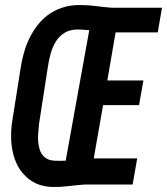

<svg xmlns="http://www.w3.org/2000/svg" viewBox="-20 -742 671 772"><path d="M513.2 0 531.7 -105H356.9L394.5 -319.3H539.1L556.6 -418.5H411.6L444.8 -611.8H614.3L631.3 -710.9H429.2Q397.5 -713.4 366.5 -717.5Q335.4 -721.7 303.2 -721.7Q263.2 -722.2 230.2 -711.2Q197.3 -700.2 171.9 -681.2Q150.9 -665 134.3 -644.8Q117.7 -624.5 105 -601.1Q88.9 -571.8 78.6 -537.8Q68.4 -503.9 63 -468.3L27.3 -242.7Q23.9 -214.4 24.7 -186Q25.4 -157.7 31.2 -131.3Q37.1 -104.5 48.3 -81.1Q59.6 -57.6 77.1 -39.6Q96.7 -17.6 125 -4.4Q153.3 8.8 191.9 9.8Q224.6 10.3 256.1 6.3Q287.6 2.4 319.8 0ZM199.7 -95.7Q184.1 -96.7 172.6 -101.8Q161.1 -106.9 154.3 -115.2Q146.5 -123 142.1 -133.8Q137.7 -144.5 135.7 -156.7Q131.8 -176.8 133.3 -199.7Q134.8 -222.7 136.7 -242.2L171.9 -469.7Q175.8 -497.1 183.3 -525.1Q190.9 -553.2 204.6 -575.2Q218.3 -597.2 240.5 -610.6Q262.7 -624 295.9 -623.5Q306.6 -623 317.4 -622.3Q328.1 -621.6 338.9 -620.6L244.1 -95.7Q232.4 -95.7 221.7 -95.5Q210.9 -95.2 199.7 -95.7Z"/></svg>

Font: Roboto Mono SemiBold
Style: Italic
Weight: 600
Italic angle: -10°
Monospace: yes
Designer: Google
Version: Version 3.000